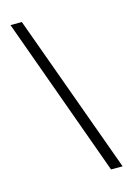

<svg xmlns="http://www.w3.org/2000/svg" viewBox="-111 -773 572 832"><g transform="rotate(-15 174.5 -357.5)"><path d="M73 -716H22L281 1H333Z"/></g></svg>

Font: Noto Sans Myanmar UI ExtraCondensed Light
Style: Regular
Weight: 300
Width: 2
Designer: Monotype Design Team
Foundry: Monotype Imaging Inc.
Version: Version 2.103